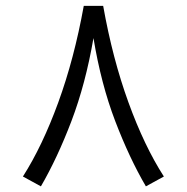

<svg xmlns="http://www.w3.org/2000/svg" viewBox="-20 -643 648 667"><path d="M271 -622.6H338.4Q371.1 -439 426.3 -287.1Q481.4 -135.3 549.3 -29.8L486.8 4.4Q429.2 -94.2 380.1 -222.7Q331.1 -351.1 304.7 -510.7Q277.3 -351.6 228.3 -222.7Q179.2 -93.8 122.1 4.4L59.6 -29.8Q127 -135.3 182.4 -287.1Q237.8 -439 271 -622.6Z"/></svg>

Font: Vazir Light UI
Style: Light-UI
Weight: 300
Designer: Saber Rastikerdar
Foundry: Saber Rastikerdar
Version: Version 30.0.0